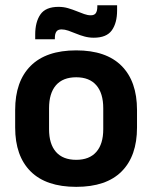

<svg xmlns="http://www.w3.org/2000/svg" viewBox="-20 -695 577 728"><path d="M269 13.5Q155 13.5 96.2 -45Q37.5 -103.5 37.5 -211.5V-278Q37.5 -386.5 96.2 -445.2Q155 -504 269 -504Q382.5 -504 441 -445.2Q499.5 -386.5 499.5 -278V-211.5Q499.5 -103.5 441.2 -45Q383 13.5 269 13.5ZM269 -89Q319 -89 345.2 -119Q371.5 -149 371.5 -205V-284.5Q371.5 -341.5 345.2 -371.8Q319 -402 269 -402Q218.5 -402 192.2 -371.8Q166 -341.5 166 -284.5V-205Q166 -149 192.2 -119Q218.5 -89 269 -89ZM335.5 -552Q317.5 -552 300.8 -556.5Q284 -561 268.5 -567.5Q253 -574 239 -578.8Q225 -583.5 213.5 -583.5Q199.5 -583.5 193.8 -575.2Q188 -567 188 -550.5V-546H113.5V-564Q113.5 -611.5 133.2 -640.2Q153 -669 202 -669Q221 -669 238 -664Q255 -659 270.2 -652.8Q285.5 -646.5 299 -641.8Q312.5 -637 324 -637Q338 -637 343.5 -645.5Q349 -654 349 -670V-675H424V-655.5Q424 -608 404 -580Q384 -552 335.5 -552Z"/></svg>

Font: Anek Odia Medium SemiBold
Style: Regular
Weight: 600
Version: Version 1.003